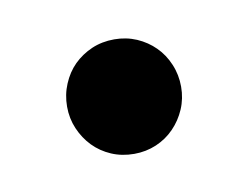

<svg xmlns="http://www.w3.org/2000/svg" viewBox="-32 -438 252 195"><g transform="rotate(-10 94.0 -340.0)"><path d="M152.8 -339.8Q152.8 -327.6 148.2 -316.9Q143.6 -306.2 135.7 -298.1Q127.9 -290 117.2 -285.4Q106.4 -280.8 94.2 -280.8Q81.5 -280.8 70.8 -285.4Q60.1 -290 52.2 -298.1Q44.4 -306.2 39.8 -316.9Q35.2 -327.6 35.2 -339.8Q35.2 -352.1 39.8 -363Q44.4 -374 52.2 -381.8Q60.1 -389.6 70.8 -394.3Q81.5 -398.9 94.2 -398.9Q106.4 -398.9 117.2 -394.3Q127.9 -389.6 135.7 -381.8Q143.6 -374 148.2 -363Q152.8 -352.1 152.8 -339.8Z"/></g></svg>

Font: Charis SIL Afr
Style: Bold
Weight: 700
Foundry: SIL International
Version: Version 5.000